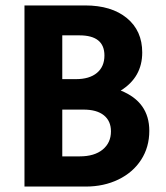

<svg xmlns="http://www.w3.org/2000/svg" viewBox="-20 -686 609 706"><path d="M70 -666H293Q390 -666 446.5 -619.5Q503 -573 503 -493Q503 -402 424 -353Q529 -311 529 -205Q529 -145 499 -98.5Q469 -52 415.5 -26Q362 0 295 0H70ZM259 -395Q309 -395 336.5 -418Q364 -441 364 -482Q364 -556 272 -556H209V-395ZM273 -111Q327 -111 357.5 -136Q388 -161 388 -203Q388 -241 362 -262Q336 -283 287 -283H209V-111Z"/></svg>

Font: Secular One
Style: Regular
Weight: 400
Designer: Michal Sahar
Foundry: Hagilda
Version: Version 1.000